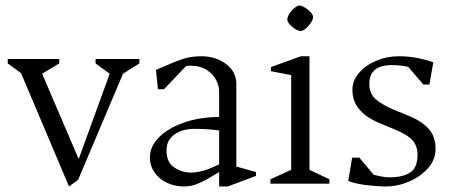

<svg xmlns="http://www.w3.org/2000/svg" viewBox="-20 -663 1637 693"><path d="M229 10 56 -399 8 -434V-450H194V-434L132 -397L264 -89L376 -397L325 -434V-450H483V-434L424 -397L262 -14Z M644 10Q610 10 582 -3.5Q554 -17 537.5 -41Q521 -65 521 -95Q521 -133 552 -165.5Q583 -198 639.5 -219Q696 -240 771 -241V-331Q771 -353 760 -374.5Q749 -396 725.5 -411Q702 -426 665 -426Q664 -426 658.5 -425.5Q653 -425 651 -424L572 -341H550L543 -411Q583 -428 609.5 -439Q636 -450 658.5 -455Q681 -460 708 -460Q740 -460 768.5 -448Q797 -436 815 -413.5Q833 -391 833 -359V-62L904 -42V-28L802 10H771V-42Q751 -30 730.5 -18Q710 -6 689 2Q668 10 644 10ZM669 -40Q690 -40 714.5 -47Q739 -54 771 -70V-192Q758 -194 734 -196Q710 -198 682 -198Q639 -198 610 -178Q581 -158 581 -120Q581 -77 609 -58.5Q637 -40 669 -40Z M956 0V-16L1031 -50V-392L958 -406V-421L1066 -460H1097V-50L1169 -16V0ZM1066 -551Q1060 -551 1051.5 -555Q1043 -559 1035.5 -565.5Q1028 -572 1022.5 -579Q1017 -586 1017 -593Q1017 -600 1021.5 -608.5Q1026 -617 1033 -625Q1040 -633 1047.5 -638Q1055 -643 1061 -643Q1066 -643 1074.5 -639Q1083 -635 1091 -628.5Q1099 -622 1104.5 -615Q1110 -608 1110 -601Q1110 -594 1105 -585.5Q1100 -577 1093 -569Q1086 -561 1078.5 -556Q1071 -551 1066 -551Z M1372 10Q1341 10 1301 5Q1261 0 1237 -10L1251 -94H1277L1329 -32Q1338 -30 1354 -26.5Q1370 -23 1386 -23Q1433 -23 1460 -40Q1487 -57 1487 -104Q1487 -136 1469 -156.5Q1451 -177 1400 -198L1349 -219Q1303 -238 1277.5 -267.5Q1252 -297 1252 -339Q1252 -372 1275.5 -399.5Q1299 -427 1337.5 -443.5Q1376 -460 1420 -460Q1457 -460 1490.5 -453Q1524 -446 1544 -438L1530 -358H1508L1453 -422Q1443 -424 1428.5 -426Q1414 -428 1394 -428Q1313 -428 1313 -360Q1313 -323 1339 -302.5Q1365 -282 1399 -268L1448 -248Q1497 -229 1524.5 -201Q1552 -173 1552 -125Q1552 -86 1524.5 -55.5Q1497 -25 1456 -7.5Q1415 10 1372 10Z"/></svg>

Font: Ancizar Serif Light
Style: Regular
Weight: 300
Designer: Cesar Puertas, Viviana Monsalve, Julian Moncada, Julian Prieto, Jose Castro, Felipe Aragon, Mariel Hernandez, Sara Alarc
Version: Version 8.100